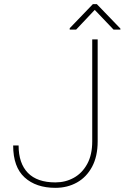

<svg xmlns="http://www.w3.org/2000/svg" viewBox="-20 -902 604 932"><path d="M427.7 -215.8V-710.9H454.1V-215.8Q454.1 -143.1 427 -92.5Q399.9 -42 353.5 -16.1Q307.1 9.8 249 9.8Q154.8 9.8 99.4 -40.8Q43.9 -91.3 43.9 -195.8H70.3Q70.3 -109.4 115.2 -63Q160.2 -16.6 249 -16.6Q297.9 -16.6 338.4 -39.1Q378.9 -61.5 403.3 -106Q427.7 -150.4 427.7 -215.8ZM450.2 -881.8 564.5 -763.2V-758.3H531.2L439.9 -854L349.6 -758.3H318.4V-765.1L430.7 -881.8Z"/></svg>

Font: Vazirmatn RD Thin
Style: Regular
Weight: 100
Designer: Saber Rastikerdar
Foundry: Saber Rastikerdar
Version: Version 32.102